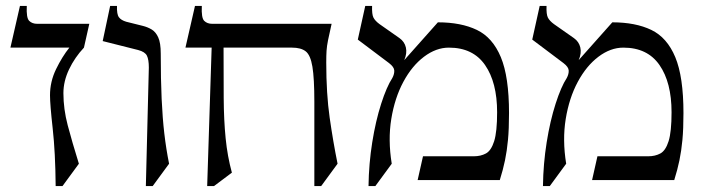

<svg xmlns="http://www.w3.org/2000/svg" viewBox="-20 -605 2359 645"><path d="M280 -525 262 -445Q231 -412 212 -372Q193 -332 193 -292Q193 -239 207.5 -184Q222 -129 245 -55L190 20H167Q166 -93 157 -173.5Q148 -254 148 -285Q148 -331 168.5 -373Q189 -415 213 -445H15L47 -585H70Q68 -545 78 -535Q88 -525 105 -525Z M520 -425Q520 -338 523 -273Q526 -208 532 -156.5Q538 -105 548 -55L493 20H470L480 -378Q480 -405 473.5 -418Q467 -431 444 -437L325 -467L350 -585H373Q372 -557 379.5 -547Q387 -537 404 -532L460 -518Q476 -514 489.5 -506Q503 -498 511.5 -479.5Q520 -461 520 -425Z M1076 -395Q1076 -290 1087.5 -209.5Q1099 -129 1114 -55L1059 20H1036V-263Q1036 -342 1029.5 -381Q1023 -420 1007 -432.5Q991 -445 961 -445H731Q731 -350 731.5 -275.5Q732 -201 738 -140.5Q744 -80 759 -25L699 20H676L691 -445H603L635 -585H658Q656 -545 666 -535Q676 -525 693 -525H1094Q1086 -490 1082 -470Q1078 -450 1077 -434.5Q1076 -419 1076 -395Z M1338 -403 1451 -530Q1529 -530 1582 -504.5Q1635 -479 1662.5 -413Q1690 -347 1690 -225Q1690 -172 1686.5 -135Q1683 -98 1676.5 -66.5Q1670 -35 1659 0H1383L1401 -80H1572Q1595 -80 1612.5 -89.5Q1630 -99 1640 -130.5Q1650 -162 1650 -228Q1650 -328 1609.5 -386.5Q1569 -445 1488 -445Q1445 -445 1404.5 -414.5Q1364 -384 1335 -330Q1306 -276 1294.5 -205.5Q1283 -135 1296 -55L1241 20H1218Q1219 -55 1230.5 -127Q1242 -199 1260.5 -256.5Q1279 -314 1298 -343Q1305 -356 1304.5 -368Q1304 -380 1287 -393L1182 -472L1207 -585H1230Q1229 -557 1234.5 -546Q1240 -535 1255 -524L1322 -477Q1339 -465 1343.5 -445.5Q1348 -426 1338 -403Z M1924 -403 2037 -530Q2115 -530 2168 -504.5Q2221 -479 2248.5 -413Q2276 -347 2276 -225Q2276 -172 2272.5 -135Q2269 -98 2262.5 -66.5Q2256 -35 2245 0H1969L1987 -80H2158Q2181 -80 2198.5 -89.5Q2216 -99 2226 -130.5Q2236 -162 2236 -228Q2236 -328 2195.5 -386.5Q2155 -445 2074 -445Q2031 -445 1990.5 -414.5Q1950 -384 1921 -330Q1892 -276 1880.5 -205.5Q1869 -135 1882 -55L1827 20H1804Q1805 -55 1816.5 -127Q1828 -199 1846.5 -256.5Q1865 -314 1884 -343Q1891 -356 1890.5 -368Q1890 -380 1873 -393L1768 -472L1793 -585H1816Q1815 -557 1820.5 -546Q1826 -535 1841 -524L1908 -477Q1925 -465 1929.5 -445.5Q1934 -426 1924 -403Z"/></svg>

Font: Bona Nova SC
Style: Regular
Weight: 400
Designer: Mateusz Machalski
Foundry: Capitalics
Version: Version 4.001; ttfautohint (v1.8.4.7-5d5b)